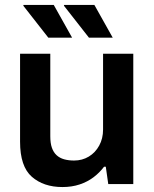

<svg xmlns="http://www.w3.org/2000/svg" viewBox="-20 -743 623 775"><path d="M232 12Q156 12 108.5 -29.5Q61 -71 61 -171V-526H183V-193Q183 -165 189.5 -146.5Q196 -128 208.5 -116.5Q221 -105 239 -100Q257 -95 279 -95Q312 -95 338.5 -111Q365 -127 380.5 -155.5Q396 -184 396 -220V-526H518V0H417L407 -70H400Q382 -46 357.5 -27.5Q333 -9 301.5 1.5Q270 12 232 12ZM339 -591 238 -720 239 -723H361L435 -591ZM175 -591 74 -720 75 -723H197L271 -591Z"/></svg>

Font: Archivo SemiBold
Style: Regular
Weight: 600
Designer: Hector Gatti
Foundry: Omnibus-Type
Version: Version 2.001